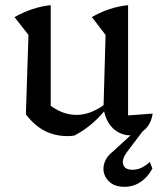

<svg xmlns="http://www.w3.org/2000/svg" viewBox="-20 -517 614 742"><path d="M475 -71 570 -78Q566 -50 552.5 -31Q539 -12 520.5 -3Q502 6 482 6Q459 6 437 -6Q415 -18 400 -41.5Q385 -65 380 -100L388 -382L335 -451Q403 -490 475 -497ZM267 7Q260 8 253.5 8.5Q247 9 241 9Q192 9 152.5 -11.5Q113 -32 80 -75L160 -121Q215 -73 276 -73Q331 -73 388 -116L390 -96Q363 -62 332.5 -36.5Q302 -11 267 7ZM80 -75 90 -382 36 -451Q106 -490 176 -497V-88ZM461 205Q429 205 409.5 191Q390 177 383 156Q376 135 384 111Q392 87 417 68L514 -21H540L471 70Q450 98 456 118.5Q462 139 492 139Q511 139 527.5 131Q544 123 559 109L569 134Q551 168 523 186.5Q495 205 461 205Z"/></svg>

Font: Piazzolla 24pt Medium
Style: Regular
Weight: 500
Designer: Juan Pablo del Peral
Foundry: Huerta Tipografica
Version: Version 2.005